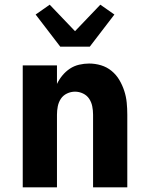

<svg xmlns="http://www.w3.org/2000/svg" viewBox="-20 -799 640 819"><path d="M77 0V-520H223V-441Q232 -460 246 -477Q260 -494 278 -506Q296 -518 317.5 -523Q339 -528 360 -528Q386 -528 411 -520.5Q436 -513 456 -496.5Q476 -480 489 -458Q502 -436 510 -411.5Q518 -387 520.5 -361.5Q523 -336 523 -310V0H377V-310Q377 -328 373.5 -345.5Q370 -363 360.5 -377.5Q351 -392 334.5 -400Q318 -408 300 -408Q282 -408 265.5 -400Q249 -392 239.5 -377.5Q230 -363 226.5 -345.5Q223 -328 223 -310V0ZM237 -600 132 -737 192 -779 300 -666 408 -779 468 -737 363 -600Z"/></svg>

Font: Iosevka Aile Heavy
Style: Regular
Weight: 900
Designer: Belleve Invis
Foundry: Belleve Invis
Version: Version 31.1.0; ttfautohint (v1.8.4)